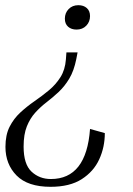

<svg xmlns="http://www.w3.org/2000/svg" viewBox="-20 -517 511 740"><path d="M282 -497Q302 -497 314.5 -486Q327 -475 327 -455Q327 -433 312.5 -418Q298 -403 275 -403Q255 -403 242.5 -414Q230 -425 230 -445Q230 -467 244.5 -482Q259 -497 282 -497ZM236 -315H279L274 -289Q265 -244 247 -214Q229 -184 206 -162.5Q183 -141 159.5 -123Q136 -105 116 -83Q96 -61 83.5 -30Q71 1 71 48Q71 116 101.5 144.5Q132 173 176 173Q313 173 327 -20L384 -4Q384 50 362.5 97Q341 144 295 173.5Q249 203 175 203Q87 203 44 159.5Q1 116 1 49Q1 3 17 -28.5Q33 -60 58.5 -83.5Q84 -107 113 -127Q142 -147 168.5 -169Q195 -191 213 -219.5Q231 -248 234 -288Z"/></svg>

Font: Inria Serif Light
Style: Italic
Weight: 300
Italic angle: -10°
Designer: Black Foundry Team
Foundry: Black Foundry
Version: Version 1.000; ttfautohint (v1.8.3)